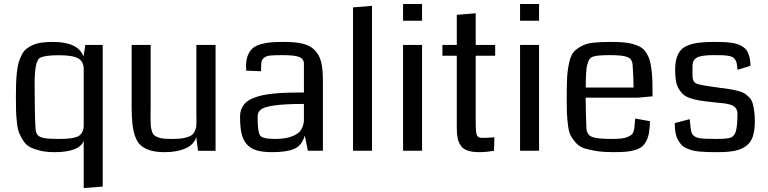

<svg xmlns="http://www.w3.org/2000/svg" viewBox="-20 -763 3887 972"><path d="M500 181.6 403.8 189V-50.3Q382.3 7.3 255.4 7.3Q214.8 7.3 184.3 0Q153.8 -7.3 133.1 -17.8Q112.3 -28.3 98.4 -49.8Q84.5 -71.3 76.9 -89.8Q69.3 -108.4 65.7 -142.8Q62 -177.2 61.3 -202.1Q60.5 -227.1 60.5 -272Q60.5 -313 61.5 -341.8Q62.5 -370.6 65.9 -400.1Q69.3 -429.7 75.2 -449Q81.1 -468.3 90.6 -486.6Q100.1 -504.9 113.8 -515.9Q127.4 -526.9 146.7 -535.4Q166 -543.9 190.9 -547.4Q215.8 -550.8 247.6 -550.8Q376 -550.8 402.8 -476.6L412.1 -535.6H500ZM403.8 -123V-412.1Q403.8 -452.1 375.5 -467.8Q347.2 -483.4 277.8 -483.4Q207.5 -483.4 182.6 -470.2Q155.3 -455.6 155.3 -340.8Q155.3 -192.9 159.7 -113.8Q161.1 -89.8 171.1 -78.9Q181.2 -67.9 204.8 -63.7Q228.5 -59.6 278.8 -59.6Q349.6 -59.6 375.2 -72.8Q400.9 -85.9 403.8 -123Z M1071.3 0.5H982.4L973.6 -68.4Q960.9 -29.8 918.2 -11.2Q875.5 7.3 814 7.3Q772 7.3 743.2 -1Q714.4 -9.3 695.1 -25.1Q675.8 -41 665.3 -69.6Q654.8 -98.1 650.6 -133.5Q646.5 -168.9 646.5 -221.7V-535.6H742.7V-224.6Q742.7 -213.9 742.4 -195.6Q742.2 -177.2 742.2 -169.9Q742.2 -144 743.2 -129.4Q744.1 -114.7 748.3 -100.6Q752.4 -86.4 759.3 -79.8Q766.1 -73.2 779.8 -67.9Q793.5 -62.5 811.3 -61Q829.1 -59.6 856.9 -59.6Q888.2 -59.6 910.2 -64Q932.1 -68.4 944.8 -75.4Q957.5 -82.5 964.1 -94.7Q970.7 -106.9 972.7 -118.7Q974.6 -130.4 974.6 -147.9Q974.6 -153.8 974.4 -167Q974.1 -180.2 974.1 -187V-535.6H1071.3Z M1614.7 0H1538.6L1522.9 -76.7Q1508.3 -26.4 1470 -9.5Q1431.6 7.3 1357.9 7.3Q1309.1 7.3 1277.8 -2.2Q1246.6 -11.7 1228 -34.2Q1209.5 -56.6 1202.4 -89.1Q1195.3 -121.6 1195.3 -172.9Q1195.3 -195.8 1203.4 -213.9Q1211.4 -231.9 1225.3 -244.6Q1239.3 -257.3 1262.5 -266.6Q1285.6 -275.9 1310.5 -281.2Q1335.4 -286.6 1370.8 -289.8Q1406.2 -293 1439.9 -293.9Q1473.6 -294.9 1518.6 -294.9V-439.9Q1518.6 -464.8 1495.1 -474.4Q1471.7 -483.9 1411.6 -483.9Q1369.6 -483.9 1348.6 -481.9Q1327.6 -480 1316.7 -470.5Q1305.7 -460.9 1304 -451.7Q1302.2 -442.4 1301.8 -417Q1301.3 -407.7 1301.3 -402.3L1226.6 -405.3Q1225.6 -413.1 1225.6 -428.2Q1225.6 -460.9 1235.1 -483.6Q1244.6 -506.3 1259.8 -519.3Q1274.9 -532.2 1301.3 -539.6Q1327.6 -546.9 1353.5 -548.8Q1379.4 -550.8 1418 -550.8Q1476.6 -550.8 1513.2 -541.7Q1549.8 -532.7 1573.2 -509.3Q1596.7 -485.8 1605.7 -449.5Q1614.7 -413.1 1614.7 -354.5ZM1518.6 -153.3V-236.8Q1422.4 -236.8 1370.6 -229.5Q1318.8 -222.2 1301.5 -209.2Q1284.2 -196.3 1284.2 -172.9Q1284.2 -171.9 1284.2 -169.9Q1284.2 -95.7 1296.4 -77.6Q1308.6 -59.6 1371.1 -59.6Q1424.3 -59.6 1457.5 -72.3Q1490.7 -85 1503.7 -104.7Q1516.6 -124.5 1518.6 -153.3Z M1863.3 0H1767.1V-725.6L1863.3 -733.4Z M2116.7 0H2020.5V-535.6H2116.7ZM2116.7 -742.7V-658.2H2020.5V-742.7Z M2482.9 -67.9 2481 0.5Q2439.9 7.3 2406.7 7.3Q2371.1 7.3 2347.9 -0.5Q2324.7 -8.3 2313 -25.4Q2301.3 -42.5 2296.9 -63.2Q2292.5 -84 2292.5 -116.2V-481H2219.7V-535.6H2292.5V-688L2388.2 -695.8V-535.6H2486.8V-481H2388.2V-148.9Q2388.2 -96.2 2393.3 -80.6Q2398.4 -64.9 2421.4 -64.9Q2443.8 -64.9 2482.9 -67.9Z M2709 0H2612.8V-535.6H2709ZM2709 -742.7V-658.2H2612.8V-742.7Z M3283.7 -275.4Q3225.1 -269.5 3210.9 -268.6H2944.8Q2945.3 -197.8 2948.7 -113.3Q2951.2 -80.6 2976.8 -70.1Q3002.4 -59.6 3076.7 -59.6Q3104.5 -59.6 3124.5 -61.8Q3144.5 -64 3157 -69.6Q3169.4 -75.2 3176.5 -80.3Q3183.6 -85.4 3187 -96.4Q3190.4 -107.4 3191.4 -115Q3192.4 -122.6 3193.4 -137.9Q3194.3 -153.3 3195.8 -163.1L3270.5 -149.4Q3269.5 -115.2 3265.6 -91.6Q3261.7 -67.9 3252.4 -49.8Q3243.2 -31.7 3230.5 -21.2Q3217.8 -10.7 3196.3 -3.9Q3174.8 2.9 3148.9 5.1Q3123 7.3 3085 7.3Q3036.1 7.3 3000 1.7Q2963.9 -3.9 2938.2 -12.2Q2912.6 -20.5 2896 -39.3Q2879.4 -58.1 2869.9 -75.2Q2860.4 -92.3 2856 -125.5Q2851.6 -158.7 2850.3 -185.8Q2849.1 -212.9 2849.1 -260.7Q2849.1 -328.1 2850.8 -365.7Q2852.5 -403.3 2860.4 -441.2Q2868.2 -479 2881.3 -496.1Q2894.5 -513.2 2920.4 -527.8Q2946.3 -542.5 2981.4 -546.6Q3016.6 -550.8 3070.8 -550.8Q3108.4 -550.8 3135.7 -548.6Q3163.1 -546.4 3186 -539.6Q3209 -532.7 3223.9 -523.9Q3238.8 -515.1 3250.2 -498Q3261.7 -481 3267.8 -462.6Q3273.9 -444.3 3277.8 -414.1Q3281.7 -383.8 3282.7 -352.8Q3283.7 -321.8 3283.7 -275.4ZM2945.3 -319.8H3187.5Q3186.5 -382.3 3182.6 -434.1Q3180.7 -463.9 3157 -473.9Q3133.3 -483.9 3070.3 -483.9Q3000.5 -483.9 2981.9 -476.1Q2973.6 -473.6 2967.5 -467.5Q2961.4 -461.4 2957.5 -450.2Q2953.6 -439 2951.4 -429.2Q2949.2 -419.4 2948 -402.1Q2946.8 -384.8 2946.3 -375.2Q2945.8 -365.7 2945.6 -346.2Q2945.3 -326.7 2945.3 -319.8Z M3801.3 -148.4Q3801.3 -101.6 3791 -71.5Q3780.8 -41.5 3757.1 -23.9Q3733.4 -6.3 3699.5 0.5Q3665.5 7.3 3613.8 7.3Q3583.5 7.3 3565.2 6.8Q3546.9 6.3 3522.9 4.4Q3499 2.4 3484.9 -1.7Q3470.7 -5.9 3454.3 -12.9Q3438 -20 3428.7 -31Q3419.4 -42 3411.1 -57.1Q3402.8 -72.3 3399.4 -93Q3396 -113.8 3396 -140.1L3471.7 -159.7Q3476.1 -104 3481.9 -89.4Q3490.7 -69.3 3518.6 -64Q3539.6 -59.6 3606.9 -59.6Q3647.5 -59.6 3667.2 -63.2Q3687 -66.9 3693.8 -77.1Q3713.4 -93.3 3713.4 -187Q3713.4 -201.2 3707.5 -211.2Q3701.7 -221.2 3693.4 -226.3Q3685.1 -231.4 3670.2 -235.1Q3655.3 -238.8 3643.3 -240Q3631.3 -241.2 3611.8 -243.2Q3592.3 -245.1 3580.6 -246.6Q3544.9 -250.5 3522.5 -254.2Q3500 -257.8 3477.1 -265.1Q3454.1 -272.5 3441.2 -283.2Q3428.2 -293.9 3417.5 -311Q3406.7 -328.1 3402.3 -352.1Q3397.9 -376 3397.9 -409.2Q3397.9 -444.3 3405.3 -468.8Q3412.6 -493.2 3426.8 -509.3Q3440.9 -525.4 3465.6 -534.4Q3490.2 -543.5 3521 -547.1Q3551.8 -550.8 3596.2 -550.8Q3624 -550.8 3641.8 -550Q3659.7 -549.3 3680.9 -546.6Q3702.1 -543.9 3715.3 -539.1Q3728.5 -534.2 3741.9 -525.4Q3755.4 -516.6 3762.7 -503.7Q3770 -490.7 3774.7 -472.2Q3779.3 -453.6 3779.3 -429.7L3713.9 -409.7Q3711.9 -428.7 3710.2 -439.7Q3708.5 -450.7 3702.6 -460Q3696.8 -469.2 3690.4 -473.1Q3684.1 -477.1 3668.7 -480Q3653.3 -482.9 3637.7 -483.4Q3622.1 -483.9 3592.8 -483.9Q3530.3 -483.9 3508.1 -471.4Q3485.8 -459 3485.8 -430.7V-380.9Q3485.8 -348.6 3505.1 -340.1Q3524.4 -331.5 3608.4 -320.8Q3617.2 -319.3 3621.6 -318.8Q3655.3 -314.9 3675 -311.5Q3694.8 -308.1 3716.8 -302.5Q3738.8 -296.9 3750.2 -289.3Q3761.7 -281.7 3773.2 -270Q3784.7 -258.3 3789.8 -241.2Q3794.9 -224.1 3798.1 -201.7Q3801.3 -179.2 3801.3 -148.4Z"/></svg>

Font: Coda
Style: Regular
Weight: 400
Designer: vernon adams
Foundry: vernon adams
Version: Version 2.001; ttfautohint (v0.8) -r 50 -G 200 -x